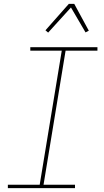

<svg xmlns="http://www.w3.org/2000/svg" viewBox="-20 -981 540 1001"><path d="M21 0V-18H187L302 -717H138V-735H488V-717H322L207 -18H371V0ZM231 -811 217 -823 339 -961H367L443 -821L426 -812L350 -942Z"/></svg>

Font: Iosevka Curly Thin
Style: Italic
Weight: 100
Italic angle: -9°
Monospace: yes
Designer: Belleve Invis
Foundry: Belleve Invis
Version: Version 22.1.2; ttfautohint (v1.8.4)